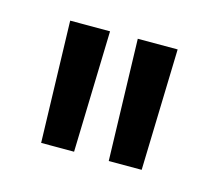

<svg xmlns="http://www.w3.org/2000/svg" viewBox="-47 -719 360 321"><g transform="rotate(15 133.0 -559.0)"><path d="M163 -454 157 -664H226L220 -454ZM46 -454 40 -664H109L103 -454Z"/></g></svg>

Font: Sulphur Point
Style: Regular
Weight: 400
Designer: Noponies / Dale Sattler
Foundry: Noponies
Version: Version 1.000; ttfautohint (v1.8)